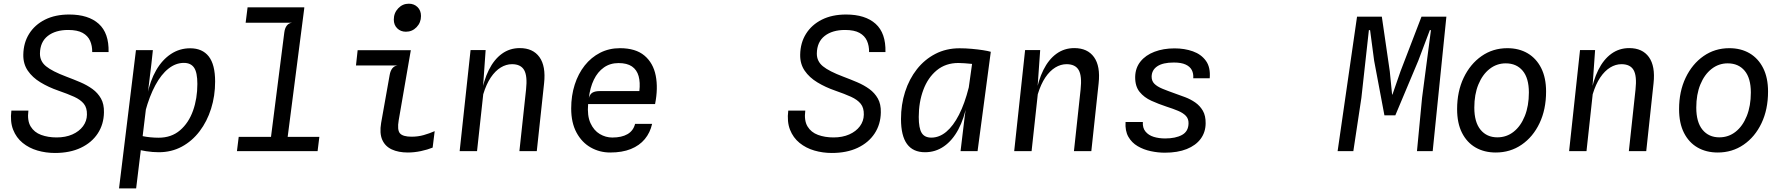

<svg xmlns="http://www.w3.org/2000/svg" viewBox="-20 -817 9638 1038"><path d="M277 10Q228 10 182.5 -3.2Q137 -16.5 102.5 -44.5Q68 -72.5 51 -115.8Q34 -159 41.5 -219H133.5Q126.5 -165 145.8 -133.2Q165 -101.5 202.2 -87.8Q239.5 -74 286 -74Q334.5 -74 371.2 -90.2Q408 -106.5 428.8 -134.5Q449.5 -162.5 450 -197Q451 -234 433.2 -256Q415.5 -278 380.8 -293.8Q346 -309.5 295.5 -327Q242 -345.5 198.8 -371.8Q155.5 -398 130.2 -435Q105 -472 106 -521.5Q107 -585.5 137.5 -634.2Q168 -683 223.2 -710.8Q278.5 -738.5 354 -738.5Q458 -738.5 513.8 -688.2Q569.5 -638 567 -535.5H478.5Q479 -569.5 467 -596.5Q455 -623.5 426.8 -639.2Q398.5 -655 348.5 -655Q280 -655 238.5 -622.8Q197 -590.5 196 -528Q195.5 -486 228.8 -458.8Q262 -431.5 339 -402.5Q377.5 -388 414 -372.5Q450.5 -357 479.8 -335.8Q509 -314.5 526 -284.2Q543 -254 542 -209.5Q541 -145 508.5 -95.5Q476 -46 417 -18Q358 10 277 10Z M838.5 6Q805 6 770.2 0.5Q735.5 -5 707.2 -13.2Q679 -21.5 665 -29.5L729 -88.5Q737 -84 753.8 -80.5Q770.5 -77 792.5 -74.8Q814.5 -72.5 837.5 -72.5Q906.5 -72.5 953.2 -112.5Q1000 -152.5 1023.5 -218.5Q1047 -284.5 1047 -363Q1047 -425.5 1029.2 -451.2Q1011.5 -477 974 -477Q930 -477 890.8 -446Q851.5 -415 819.8 -356.2Q788 -297.5 765.5 -214.5L757.5 -248.5L776 -303Q791.5 -380.5 824.2 -437.2Q857 -494 904 -525Q951 -556 1008 -556Q1074 -556 1108.5 -512Q1143 -468 1143 -376Q1143 -298.5 1121.2 -229.5Q1099.5 -160.5 1059.2 -107.5Q1019 -54.5 963 -24.2Q907 6 838.5 6ZM623.5 201.5 715 -546H806.5L798.5 -472L751 -79.5L743.5 -53L740.5 0.5L716 201.5Z M1436.5 -9.5 1517 -641.5Q1520 -665 1530.5 -678.5Q1541 -692 1558.5 -694L1526 -721L1532.5 -773H1625L1526.5 -9.5ZM1261 0 1270.5 -77H1706.5L1697 0ZM1308 -694 1318.5 -777.5H1625.5L1603 -694Z M2174.5 -645.5Q2146 -645.5 2127.5 -663.8Q2109 -682 2109 -711Q2109 -747 2132.8 -772Q2156.5 -797 2190 -797Q2218.5 -797 2237.2 -778.8Q2256 -760.5 2256 -730.5Q2256 -695 2232.2 -670.2Q2208.5 -645.5 2174.5 -645.5ZM2185 7.5Q2134 7.5 2098 -9.2Q2062 -26 2046.5 -61.2Q2031 -96.5 2040.5 -152.5L2086.5 -411Q2090.5 -434.5 2101.2 -447.8Q2112 -461 2129 -463H1904.5L1913.5 -545.5H2201L2135.5 -167Q2126.5 -114.5 2142.2 -96.2Q2158 -78 2205 -78Q2240 -78 2270.8 -86.8Q2301.5 -95.5 2330 -108L2319 -19Q2292 -8 2255.8 -0.2Q2219.5 7.5 2185 7.5Z M2465 0 2524 -546.5H2605.5L2586.5 -277L2581 -303Q2594.5 -382 2622.8 -438.8Q2651 -495.5 2693.2 -526.2Q2735.5 -557 2790 -557Q2861.5 -557 2896.5 -508.2Q2931.5 -459.5 2921.5 -367L2882 0H2788L2824 -333Q2832 -406 2813.8 -438Q2795.5 -470 2748 -470Q2716.5 -470 2687 -452Q2657.5 -434 2633.2 -398Q2609 -362 2592.5 -307.5L2559 0Z M3279 7.5Q3221.5 7.5 3173.5 -19.8Q3125.5 -47 3096.8 -100.2Q3068 -153.5 3068 -230.5Q3068 -300 3087 -359.2Q3106 -418.5 3141 -462.8Q3176 -507 3224.5 -531.8Q3273 -556.5 3331.5 -556.5Q3416.5 -556.5 3464 -516.5Q3511.5 -476.5 3525 -408.2Q3538.5 -340 3521.5 -254.5H3159.5Q3154 -191.5 3172.2 -151.5Q3190.5 -111.5 3222.5 -92.5Q3254.5 -73.5 3290.5 -73.5Q3341 -73.5 3372.5 -91.8Q3404 -110 3413.5 -147.5H3505.5Q3495 -100 3466 -65Q3437 -30 3390.2 -11.2Q3343.5 7.5 3279 7.5ZM3163.5 -287.5Q3170 -309.5 3184.5 -317Q3199 -324.5 3221 -324.5H3436.5Q3442 -371.5 3432.5 -405.5Q3423 -439.5 3396.5 -457.8Q3370 -476 3324 -476Q3278.5 -476 3244.8 -452.2Q3211 -428.5 3190.5 -386Q3170 -343.5 3163.5 -287.5Z M4477 10Q4428 10 4382.5 -3.2Q4337 -16.5 4302.5 -44.5Q4268 -72.5 4251 -115.8Q4234 -159 4241.5 -219H4333.5Q4326.5 -165 4345.8 -133.2Q4365 -101.5 4402.2 -87.8Q4439.5 -74 4486 -74Q4534.5 -74 4571.2 -90.2Q4608 -106.5 4628.8 -134.5Q4649.5 -162.5 4650 -197Q4651 -234 4633.2 -256Q4615.5 -278 4580.8 -293.8Q4546 -309.5 4495.5 -327Q4442 -345.5 4398.8 -371.8Q4355.5 -398 4330.2 -435Q4305 -472 4306 -521.5Q4307 -585.5 4337.5 -634.2Q4368 -683 4423.2 -710.8Q4478.5 -738.5 4554 -738.5Q4658 -738.5 4713.8 -688.2Q4769.5 -638 4767 -535.5H4678.5Q4679 -569.5 4667 -596.5Q4655 -623.5 4626.8 -639.2Q4598.5 -655 4548.5 -655Q4480 -655 4438.5 -622.8Q4397 -590.5 4396 -528Q4395.5 -486 4428.8 -458.8Q4462 -431.5 4539 -402.5Q4577.5 -388 4614 -372.5Q4650.5 -357 4679.8 -335.8Q4709 -314.5 4726 -284.2Q4743 -254 4742 -209.5Q4741 -145 4708.5 -95.5Q4676 -46 4617 -18Q4558 10 4477 10Z M5173 0 5196 -191.5 5238.5 -494.5 5256.5 -520 5336.5 -537 5265 0ZM4981 6Q4916 6 4883.5 -38.5Q4851 -83 4851 -173.5Q4851 -251.5 4873.2 -320.8Q4895.5 -390 4937 -442.8Q4978.5 -495.5 5037 -525.8Q5095.5 -556 5167.5 -556Q5200 -556 5233.2 -553Q5266.5 -550 5294 -545.8Q5321.5 -541.5 5336.5 -537L5308.5 -460Q5301.5 -462.5 5282.8 -465.5Q5264 -468.5 5240.5 -471Q5217 -473.5 5195.5 -475Q5174 -476.5 5161.5 -476.5Q5092.5 -476.5 5044.5 -437Q4996.5 -397.5 4971.8 -331.2Q4947 -265 4947 -184.5Q4947 -124 4962.8 -98.5Q4978.5 -73 5015 -73Q5058 -73 5095.8 -104.5Q5133.5 -136 5164.5 -196.5Q5195.5 -257 5217.5 -344.5L5227 -311L5208.5 -260.5Q5193 -177 5161 -117.2Q5129 -57.5 5083.2 -25.8Q5037.5 6 4981 6Z M5463 0 5522 -546.5H5603.5L5584.5 -277L5579 -303Q5592.5 -382 5620.8 -438.8Q5649 -495.5 5691.2 -526.2Q5733.5 -557 5788 -557Q5859.5 -557 5894.5 -508.2Q5929.5 -459.5 5919.5 -367L5880 0H5786L5822 -333Q5830 -406 5811.8 -438Q5793.5 -470 5746 -470Q5714.5 -470 5685 -452Q5655.5 -434 5631.2 -398Q5607 -362 5590.5 -307.5L5557 0Z M6277 8.5Q6240 8.5 6201.2 0.2Q6162.5 -8 6130.5 -26.8Q6098.5 -45.5 6080.2 -77.5Q6062 -109.5 6065 -157.5H6158.5Q6156.5 -125.5 6172.8 -105.8Q6189 -86 6217 -77.2Q6245 -68.5 6279 -68.5Q6335.5 -68.5 6370.2 -87.5Q6405 -106.5 6405.5 -150.5Q6406 -175 6391 -190.8Q6376 -206.5 6349.2 -217.8Q6322.5 -229 6286.5 -240.5Q6244 -254.5 6204.8 -272.2Q6165.5 -290 6141 -320.2Q6116.5 -350.5 6117 -401Q6118 -450 6145.8 -484.5Q6173.5 -519 6221.5 -537.2Q6269.5 -555.5 6330 -555.5Q6384 -555.5 6429 -539.5Q6474 -523.5 6499.5 -488.2Q6525 -453 6520 -394H6431Q6433 -419.5 6423 -438.5Q6413 -457.5 6389.5 -468.2Q6366 -479 6326 -479Q6267 -479 6236.8 -458.8Q6206.5 -438.5 6206 -402.5Q6206 -379 6221 -364Q6236 -349 6264.5 -337.2Q6293 -325.5 6332.5 -311.5Q6358.5 -302.5 6387.5 -291.5Q6416.5 -280.5 6441.8 -263Q6467 -245.5 6482.8 -218.5Q6498.5 -191.5 6498 -150Q6497.5 -102 6471.2 -66.5Q6445 -31 6395.8 -11.2Q6346.5 8.5 6277 8.5Z M7211.5 0 7316.5 -727H7450.5L7493.5 -431.5L7506 -306H7508L7551.5 -431.5L7665 -727H7799.5L7725.5 0H7640.5L7668 -288L7716 -654H7710L7647.5 -488.5L7523.5 -193.5H7464.5L7409 -488.5L7387 -654H7380.5L7340 -288L7296.5 0Z M8066.5 7.5Q8004.5 7.5 7957.5 -19.5Q7910.5 -46.5 7884 -98.8Q7857.5 -151 7857.5 -227Q7857.5 -322.5 7893 -396.8Q7928.5 -471 7989.8 -513.8Q8051 -556.5 8129 -556.5Q8192 -556.5 8239 -528.8Q8286 -501 8312.2 -448.8Q8338.5 -396.5 8338.5 -322Q8338.5 -225.5 8303.2 -151.2Q8268 -77 8206.5 -34.8Q8145 7.5 8066.5 7.5ZM8075 -74.5Q8125 -74.5 8163.2 -104.8Q8201.5 -135 8223.5 -189.8Q8245.5 -244.5 8245.5 -317Q8245.5 -394.5 8212 -434.5Q8178.5 -474.5 8120.5 -474.5Q8071.5 -474.5 8033 -444.2Q7994.5 -414 7972.5 -360.2Q7950.5 -306.5 7950.5 -235Q7950.5 -156.5 7984.2 -115.5Q8018 -74.5 8075 -74.5Z M8463 0 8522 -546.5H8603.5L8584.5 -277L8579 -303Q8592.5 -382 8620.8 -438.8Q8649 -495.5 8691.2 -526.2Q8733.5 -557 8788 -557Q8859.5 -557 8894.5 -508.2Q8929.5 -459.5 8919.5 -367L8880 0H8786L8822 -333Q8830 -406 8811.8 -438Q8793.5 -470 8746 -470Q8714.5 -470 8685 -452Q8655.5 -434 8631.2 -398Q8607 -362 8590.5 -307.5L8557 0Z M9266.5 7.5Q9204.5 7.5 9157.5 -19.5Q9110.5 -46.5 9084 -98.8Q9057.5 -151 9057.5 -227Q9057.5 -322.5 9093 -396.8Q9128.5 -471 9189.8 -513.8Q9251 -556.5 9329 -556.5Q9392 -556.5 9439 -528.8Q9486 -501 9512.2 -448.8Q9538.5 -396.5 9538.5 -322Q9538.5 -225.5 9503.2 -151.2Q9468 -77 9406.5 -34.8Q9345 7.5 9266.5 7.5ZM9275 -74.5Q9325 -74.5 9363.2 -104.8Q9401.5 -135 9423.5 -189.8Q9445.5 -244.5 9445.5 -317Q9445.5 -394.5 9412 -434.5Q9378.5 -474.5 9320.5 -474.5Q9271.5 -474.5 9233 -444.2Q9194.5 -414 9172.5 -360.2Q9150.5 -306.5 9150.5 -235Q9150.5 -156.5 9184.2 -115.5Q9218 -74.5 9275 -74.5Z"/></svg>

Font: Spline Sans Mono
Style: Italic
Weight: 400
Italic angle: -4°
Monospace: yes
Designer: Eben Sorkin, Mirko Velimirovic
Foundry: Sorkin Type
Version: Version 1.004